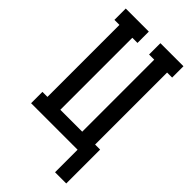

<svg xmlns="http://www.w3.org/2000/svg" viewBox="-277 -807 1054 1054"><g transform="rotate(45 250.0 -280.0)"><path d="M387 175V0H26V-88H65V-647H26V-735H205V-647H165V-88H335V-647H295V-735H474V-647H435V-88H474V175Z"/></g></svg>

Font: Iosevka Curly Slab Semibold
Style: Regular
Weight: 600
Monospace: yes
Designer: Belleve Invis
Foundry: Belleve Invis
Version: Version 22.1.2; ttfautohint (v1.8.4)